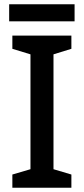

<svg xmlns="http://www.w3.org/2000/svg" viewBox="-20 -881 394 901"><path d="M315 0H38V-62L123 -87V-626L38 -652V-714H315V-652L231 -626V-87L315 -62ZM330 -861V-781H23V-861Z"/></svg>

Font: Noto Sans Ethiopic Medium
Style: Regular
Weight: 500
Designer: Monotype Design Team
Foundry: Monotype Imaging Inc.
Version: Version 2.102; ttfautohint (v1.8.4.7-5d5b)